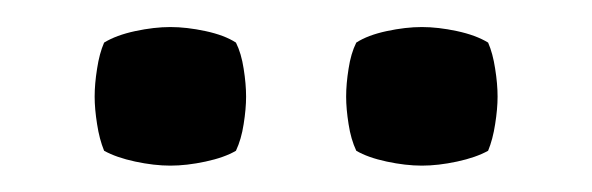

<svg xmlns="http://www.w3.org/2000/svg" viewBox="-20 -686 438 142"><path d="M50 -614.5Q50 -624 51.8 -635.2Q53.5 -646.5 57 -654.5Q66 -660 80 -663Q94 -666 106 -666Q118 -666 132 -663Q146 -660 154.5 -654.5Q158.5 -646.5 160.2 -635.2Q162 -624 162 -614.5Q162 -605.5 160.2 -594.2Q158.5 -583 154.5 -574.5Q146 -569.5 132 -566.5Q118 -563.5 106 -563.5Q94 -563.5 80 -566.5Q66 -569.5 57 -574.5Q53.5 -583 51.8 -594.2Q50 -605.5 50 -614.5ZM236 -614.5Q236 -624 237.8 -635.2Q239.5 -646.5 243.5 -654.5Q252 -660 266 -663Q280 -666 292 -666Q304 -666 318 -663Q332 -660 341 -654.5Q344.5 -646.5 346.2 -635.2Q348 -624 348 -614.5Q348 -605.5 346.2 -594.2Q344.5 -583 341 -574.5Q332 -569.5 318 -566.5Q304 -563.5 292 -563.5Q280 -563.5 266 -566.5Q252 -569.5 243.5 -574.5Q239.5 -583 237.8 -594.2Q236 -605.5 236 -614.5Z"/></svg>

Font: Signika SC
Style: Regular
Weight: 400
Designer: Anna Giedryś
Foundry: Anna Giedryś
Version: Version 2.000; ttfautohint (v1.8.3) -l 8 -r 50 -G 200 -x 9 -